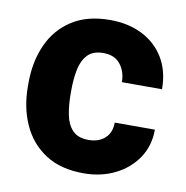

<svg xmlns="http://www.w3.org/2000/svg" viewBox="-67 -602 655 676"><g transform="rotate(10 260.5 -264.0)"><path d="M271.5 -108.9Q308.1 -108.9 330.1 -129.2Q352.1 -149.4 352.1 -185.1H495.6Q495.6 -127.4 466.1 -83.5Q436.5 -39.6 386.7 -14.9Q336.9 9.8 274.4 9.8Q192.4 9.8 137.9 -25.6Q83.5 -61 56.2 -121.6Q28.8 -182.1 28.8 -257.8V-270.5Q28.8 -346.2 55.9 -406.7Q83 -467.3 137.7 -502.7Q192.4 -538.1 273.9 -538.1Q339.4 -538.1 389.2 -512.9Q439 -487.8 467.3 -441.2Q495.6 -394.5 495.6 -329.6H352.1Q352.1 -367.2 331.5 -393.3Q311 -419.4 270.5 -419.4Q233.4 -419.4 214.1 -398.7Q194.8 -377.9 188.2 -344Q181.6 -310.1 181.6 -270.5V-257.8Q181.6 -217.8 188.2 -183.8Q194.8 -149.9 214.1 -129.4Q233.4 -108.9 271.5 -108.9Z"/></g></svg>

Font: Vazirmatn RD ExtraBold
Style: Regular
Weight: 800
Designer: Saber Rastikerdar
Foundry: Saber Rastikerdar
Version: Version 32.102